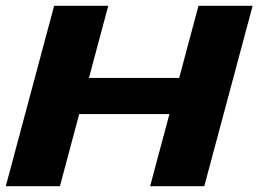

<svg xmlns="http://www.w3.org/2000/svg" viewBox="-20 -645 895 665"><path d="M500 0H687.5Q715.3 -104 771.2 -312.3Q827.1 -520.5 855 -625H667.5Q656.2 -583.5 634 -500Q611.8 -416.5 600.6 -375H288.1Q299.3 -416.5 321.5 -500Q343.8 -583.5 355 -625H167.5Q139.6 -520.5 83.7 -312.3Q27.8 -104 0 0H187.5Q198.7 -42 220.9 -125Q243.2 -208 254.4 -250H566.9Q555.7 -208.5 533.4 -125.2Q511.2 -42 500 0Z"/></svg>

Font: Faithful 32x
Style: SemiboldOblique
Weight: 400
Foundry: Faithful Resource Pack
Version: Version 1.0; January 27, 2023